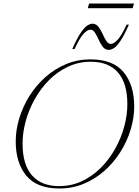

<svg xmlns="http://www.w3.org/2000/svg" viewBox="-20 -1063 792 1093"><path d="M744 -457.5Q744 -391 723.5 -324.2Q703 -257.5 665.2 -197.5Q627.5 -137.5 574.8 -90.8Q522 -44 457.2 -17Q392.5 10 318.5 10Q189.5 10 129.5 -63.2Q69.5 -136.5 69.5 -257.5Q69.5 -324 90 -390.8Q110.5 -457.5 148.2 -517.5Q186 -577.5 238.8 -624.2Q291.5 -671 356.2 -698Q421 -725 495 -725Q624 -725 684 -651.8Q744 -578.5 744 -457.5ZM108.5 -245Q108.5 -126 162 -64.8Q215.5 -3.5 316.5 -3.5Q386.5 -3.5 446.5 -31.8Q506.5 -60 554.2 -108Q602 -156 635.8 -216.5Q669.5 -277 687.2 -342.5Q705 -408 705 -470Q705 -589 651.8 -650.2Q598.5 -711.5 497 -711.5Q427 -711.5 367 -683.2Q307 -655 259.2 -607Q211.5 -559 177.8 -498.5Q144 -438 126.2 -372.8Q108.5 -307.5 108.5 -245ZM714 -923Q686.5 -861 665.5 -830Q644.5 -799 628.2 -789Q612 -779 599.5 -779Q579 -779 565.5 -796.2Q552 -813.5 541.8 -836.5Q531.5 -859.5 520.8 -876.8Q510 -894 494 -894Q478 -894 456 -871Q434 -848 404.5 -784H391.5Q419 -846.5 440.2 -877.2Q461.5 -908 477.5 -918Q493.5 -928 506 -928Q526.5 -928 540 -910.8Q553.5 -893.5 563.8 -870.5Q574 -847.5 585 -830.2Q596 -813 611.5 -813Q627.5 -813 649.5 -836.2Q671.5 -859.5 701 -923ZM479.5 -1016.5 487.5 -1043H743L735 -1016.5Z"/></svg>

Font: Newsreader 72pt ExtraLight
Style: Italic
Weight: 275
Italic angle: -17°
Designer: Hugues Gentile
Foundry: Production Type
Version: Version 1.003; ttfautohint (v1.8.3)